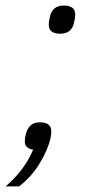

<svg xmlns="http://www.w3.org/2000/svg" viewBox="-43 -531 342 689"><path d="M173 -410Q132 -410 132 -442Q132 -454 136 -470Q144 -511 186 -511Q227 -511 227 -479Q227 -467 223 -451Q215 -410 173 -410ZM100 -92Q141 -92 141 -60Q141 -46 138 -34Q128 9 98 57.5Q68 106 25 138H-23Q45 80 76 6Q46 2 46 -24Q46 -36 50 -50Q60 -92 100 -92Z"/></svg>

Font: IBM Plex Sans Light
Style: Italic
Weight: 300
Italic angle: -11.31°
Designer: Mike Abbink, Paul van der Laan, Pieter van Rosmalen
Foundry: Bold Monday
Version: Version 3.0